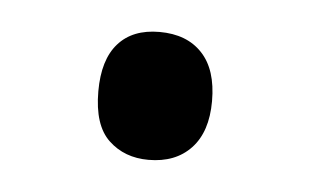

<svg xmlns="http://www.w3.org/2000/svg" viewBox="-27 -151 320 198"><g transform="rotate(5 133.0 -52.0)"><path d="M74.2 -51.8Q74.2 -84.5 89.1 -101.3Q104 -118.2 131.8 -118.2Q160.2 -118.2 176 -101.3Q191.9 -84.5 191.9 -51.8Q191.9 -20 175.8 -2.9Q159.7 14.2 131.8 14.2Q106.9 14.2 90.6 -1.2Q74.2 -16.6 74.2 -51.8Z"/></g></svg>

Font: f04114697
Style: Regular
Weight: 400
Foundry: Ascender Corporation
Version: Version 1.10